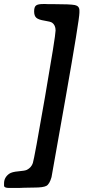

<svg xmlns="http://www.w3.org/2000/svg" viewBox="-36 -762 426 944"><path d="M8.3 162.1Q-16.1 162.1 -16.1 150.4V139.6Q-16.1 110.4 9.3 92.3Q22.5 83 54.9 80.3Q87.4 77.6 96.7 72.8Q118.2 61.5 125.5 39.6Q132.8 17.6 185.1 -284.4Q237.3 -586.4 237.3 -612.3Q237.3 -638.2 220.2 -650.4Q212.4 -655.8 182.9 -660.4Q153.3 -665 142.6 -674.6Q131.8 -684.1 131.8 -706.1Q131.8 -728 141.4 -735.1Q150.9 -742.2 175.8 -742.2H188L200.2 -741.7H225.1Q310.1 -741.7 332.3 -737.1Q354.5 -732.4 354.5 -710.4V-699.7Q354.5 -667 286.4 -280.5Q218.3 106 217.3 108.9Q207.5 143.6 191.9 151.9Q176.3 160.2 131.8 160.2L82 161.1L57.1 162.1Z"/></svg>

Font: Averia Libre
Style: Bold Italic
Weight: 700
Italic angle: -6.90001°
Version: Version 1.002